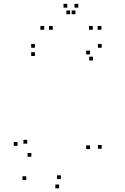

<svg xmlns="http://www.w3.org/2000/svg" viewBox="-20 -972 660 1013"><path d="M516.5 -187V-207H496.5V-187ZM516.5 -720V-740H496.5V-720ZM164.5 -720V-740H144.5V-720ZM164.5 -676.5V-696.5H144.5V-676.5ZM470.5 -653V-673H450.5V-653ZM454.5 -685V-705H434.5V-685ZM454.5 -185V-205H434.5V-185ZM301 -27V-47H281V-27ZM145.5 -145V-165H125.5V-145ZM123.5 -214V-234H103.5V-214ZM72.5 -202.5V-222.5H52.5V-202.5ZM118.5 -22V-42H98.5V-22ZM292 21.5V1.5H272V21.5ZM258.5 -815V-835H238.5V-815ZM378 -897V-917H358V-897ZM350 -897V-917H330V-897ZM469.5 -815V-835H449.5V-815ZM515 -815V-835H495V-815ZM393 -931.5V-951.5H373V-931.5ZM335 -931.5V-951.5H315V-931.5ZM213 -815V-835H193V-815Z"/></svg>

Font: Monaspace Xenon Dots Var
Style: Regular
Weight: 400
Designer: Riley Cran and the Lettermatic Team
Version: Version 1.100 (Monaspace Xenon Dots)